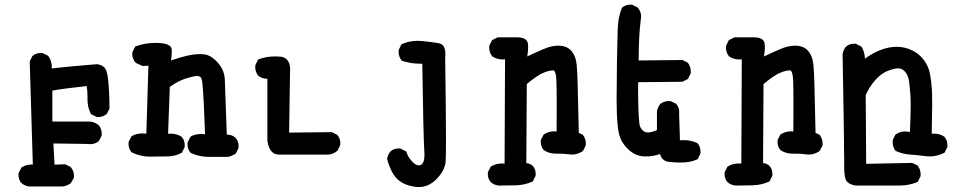

<svg xmlns="http://www.w3.org/2000/svg" viewBox="-20 -649 4040 811"><path d="M349.6 -228V-241.7Q349.6 -264.2 346.2 -285.6Q234.9 -273.4 201.2 -266.1V-135.7H354.5Q378.9 -135.7 397.5 -119.6Q409.7 -104.5 409.7 -84Q409.7 -81.1 409.2 -76.2L397.9 -53.7L396.5 -52.2Q380.4 -40 360.8 -40Q355.5 -40 350.1 -41L205.6 -43L210.4 46.4L255.4 44.9L278.3 56.2L279.3 57.6Q292.5 73.2 292.5 93.8Q292.5 97.2 292 102.1L279.3 124.5L277.8 125.5Q262.7 136.2 244.6 138.7H103Q84.5 136.2 70.8 124.5Q58.1 110.4 58.1 89.8Q58.1 86.9 58.6 82L70.3 59.1L71.8 57.6Q90.8 45.9 114.3 45.9Q116.7 45.9 118.7 45.9L105.5 -389.6L116.7 -412.1L118.2 -413.1Q131.8 -425.3 152.3 -425.3Q155.3 -425.3 160.2 -424.8L183.1 -413.6L184.1 -412.1Q198.7 -392.1 198.7 -366.7Q198.7 -363.3 198.2 -359.9Q242.7 -365.7 389.6 -377.9Q423.3 -373 430.2 -346.7Q434.6 -331.5 436.5 -313.5Q442.4 -259.3 442.4 -192.4V-190.4L431.2 -168Q421.9 -160.2 412.8 -157.5Q403.8 -154.8 395.5 -154.8Q392.1 -154.8 387.7 -155.3L364.3 -167L363.3 -169.4Q349.6 -196.3 349.6 -228Z M702.6 -393.6Q777.8 -420.4 823.7 -420.4Q832 -420.4 840.6 -419.7Q849.1 -418.9 858.4 -415.5Q880.4 -406.7 900.4 -383.8Q928.7 -351.6 929.7 -310.5Q930.7 -273.4 938 -80.1Q939.5 -80.1 940.4 -80.1Q960.4 -80.1 975.1 -66.9Q987.8 -52.7 987.8 -31.7Q987.8 -28.3 987.3 -23.4L976.1 -0.5L974.1 0.5Q959 11.2 940.9 13.7H862.3Q821.3 13.7 785.2 -3.4L784.2 -4.9Q772 -18.6 772 -39.6Q772 -43 772.5 -47.9L784.2 -70.8L785.6 -72.3Q802.7 -83 830.6 -83Q837.9 -83 846.2 -82Q840.3 -247.1 835 -295.9Q833 -311 831.5 -315.4Q827.1 -328.1 813.5 -328.1Q804.7 -328.1 788.8 -324.2Q772.9 -320.3 763.2 -316.9Q753.4 -313.5 748.5 -311.3Q743.7 -309.1 738.8 -306.9Q733.9 -304.7 728.8 -301.8Q723.6 -298.8 718.3 -295.9Q708 -289.6 697.3 -282.2L689.9 -84Q694.8 -84.5 700.2 -84.5Q726.1 -84.5 747.6 -71.3L748 -70.3Q760.3 -56.6 760.3 -35.6Q760.3 -32.2 759.8 -27.3L748 -3.9L746.1 -2.9Q718.8 11.7 685.5 11.7Q654.3 11.7 634.3 12.2Q614.3 12.7 612.3 12.7Q574.2 12.7 536.1 -5.4L535.2 -6.8Q522.9 -20.5 522.9 -41.5Q522.9 -44.9 523.4 -49.8L535.2 -72.8L537.1 -74.2Q555.7 -85.4 581.1 -85.4Q588.9 -85.4 598.1 -84.5L606.9 -371.6L582.5 -370.1L553.7 -383.3L552.7 -384.3Q538.6 -400.4 538.6 -421.4Q538.6 -424.3 539.1 -428.7L551.3 -452.6L554.2 -453.6Q593.3 -467.8 636.7 -467.8Q702.1 -467.8 705.1 -441.4Q705.6 -436 705.6 -430.7Q705.6 -416 702.6 -393.6Z M1158.2 3.9Q1140.1 3.9 1128.4 -7.8Q1113.8 -22.5 1109.4 -55.2V-316.4Q1108.4 -316.4 1106.9 -316.4Q1086.9 -316.4 1070.3 -329.6Q1063 -339.4 1060.5 -348.6Q1058.1 -357.9 1058.1 -363.8Q1058.1 -369.6 1058.6 -374L1070.3 -397.9L1073.2 -398.9Q1104.5 -410.6 1141.1 -410.6Q1154.8 -410.6 1169.4 -409.2Q1182.6 -406.2 1191.4 -397.9Q1205.6 -383.8 1205.6 -354.5Q1205.6 -349.6 1205.1 -344.2L1201.2 -88.9L1381.8 -90.8L1404.3 -79.6L1405.3 -78.1Q1417.5 -64.5 1417.5 -43.9Q1417.5 -41 1417 -36.1L1405.8 -12.7L1404.3 -11.7Q1389.2 1.5 1368.7 3.9Z M1663.6 -22Q1667.5 -22 1671.9 -21.5L1695.8 -9.3L1696.8 -6.3Q1704.6 17.1 1723.1 35.6Q1737.8 49.8 1749 49.8Q1761.2 49.8 1768.1 35.6Q1772.9 24.9 1772.9 2.9Q1772.9 -6.3 1772 -18.1Q1768.6 -57.6 1763.7 -379.9Q1761.7 -379.9 1754.2 -379.9Q1746.6 -379.9 1732.9 -380.9Q1705.1 -383.3 1676.8 -392.6Q1670.9 -400.9 1668 -407.7Q1663.6 -418.5 1663.6 -430.7Q1663.6 -434.1 1664.1 -438.5L1675.8 -461.9L1678.7 -463.4Q1710 -476.6 1744.6 -476.6Q1762.2 -476.6 1801.8 -471.2Q1832.5 -467.3 1839.4 -464.8Q1861.3 -456.5 1861.3 -421.4Q1861.3 -413.6 1860.4 -404.8Q1863.8 -164.1 1863.8 -71.8Q1863.8 20.5 1862.3 35.2Q1857.9 73.7 1822.3 108.9Q1790 141.1 1749 141.1Q1731.4 141.1 1711.4 135.7Q1684.1 128.4 1664.1 112.8Q1633.8 88.4 1615.2 23.9V22.5Q1617.7 4.4 1629.4 -9.3Q1643.6 -22 1663.6 -22Z M2340.8 0H2326.7Q2299.8 0 2276.9 -14.6L2276.4 -15.6Q2264.2 -29.3 2264.2 -49.8Q2264.2 -52.7 2264.6 -57.6L2276.4 -80.6L2277.8 -81.5Q2296.9 -94.2 2321.3 -94.2Q2326.2 -94.2 2331.1 -93.8Q2331.5 -147.5 2331.5 -212.9Q2331.5 -278.3 2330.1 -310.3Q2328.6 -342.3 2320.8 -350.1Q2319.3 -351.6 2317.9 -351.6Q2316.4 -351.6 2314.9 -351.6Q2299.3 -351.6 2274.2 -341.1Q2249 -330.6 2205.1 -293.9L2203.1 39.6Q2218.8 41.5 2230 51.3Q2242.7 65.4 2242.7 85.9Q2242.7 88.9 2242.2 93.8L2230.5 117.2L2227.5 118.7Q2195.3 132.8 2159.2 133.8Q2123 134.8 2085.9 134.8H2085.4Q2066.9 132.3 2053.2 120.6Q2040.5 106.4 2040.5 85.9Q2040.5 83 2041 78.1L2052.7 55.2L2054.7 53.7Q2074.7 41.5 2100.6 41.5Q2106 41.5 2111.3 42L2113.3 -398.4Q2108.4 -397.9 2101.1 -397.9Q2093.8 -397.9 2085 -399.9Q2071.3 -402.8 2059.1 -411.1Q2046.4 -427.7 2046.4 -448.2Q2046.4 -451.7 2046.9 -456.1L2058.6 -479.5L2082 -491.2H2168H2168.5Q2201.2 -490.2 2208.5 -470.2Q2210.9 -463.9 2210.9 -449.5Q2210.9 -435.1 2207 -410.6Q2241.2 -426.8 2275.1 -441.4Q2309.1 -456.1 2337.9 -456.1Q2377.9 -456.1 2397 -429.7Q2413.1 -408.2 2416 -373.8Q2418.9 -339.4 2419.9 -296.4L2424.8 -87.9L2441.9 -79.6L2442.9 -78.1Q2454.6 -62.5 2454.6 -42Q2454.6 -39.1 2454.1 -34.2L2442.4 -11.2L2440.9 -10.3Q2419.9 3.9 2396 3.9Q2390.1 3.9 2383.8 2.9Q2361.3 0 2340.8 0Z M2867.7 -57.1Q2898.4 -57.1 2924.3 -44.9L2925.8 -44.4L2927.2 -43Q2939 -28.3 2939 -7.8Q2939 -4.9 2938.5 0L2926.8 23.4L2924.3 24.4Q2897 37.6 2853 37.6Q2834 37.6 2812 35.2Q2790.5 34.7 2779.3 22.9Q2771 14.6 2768.1 1.5Q2739.7 11.7 2710 11.7Q2705.6 11.7 2701.2 11.7Q2660.6 9.8 2630.4 -21.5Q2600.1 -51.8 2593 -91.3Q2585.9 -130.9 2585 -195.3Q2584.5 -216.3 2584.5 -236.8Q2584.5 -257.3 2585 -275.9Q2585.4 -389.6 2588.4 -499Q2589.4 -521 2589.8 -535.2Q2591.8 -577.6 2606.9 -616.2L2608.4 -617.2Q2622.1 -629.4 2642.6 -629.4Q2645.5 -629.4 2650.4 -628.9L2672.9 -617.7L2673.8 -616.7Q2688 -600.6 2688 -579.6Q2688 -576.7 2687.5 -573.2Q2681.6 -528.8 2679.7 -483.6Q2677.7 -438.5 2677.7 -393.6L2862.3 -395.5L2885.3 -384.3Q2897.9 -367.2 2897.9 -346.7Q2897.9 -343.8 2897.5 -338.9L2885.7 -315.4L2862.3 -303.7L2675.8 -301.8Q2675.3 -283.7 2675.3 -258.5Q2675.3 -233.4 2676.5 -192.6Q2677.7 -151.9 2680.7 -127Q2683.1 -105 2701.2 -93.3Q2707.5 -89.4 2716.8 -89.4Q2731.9 -89.4 2754.9 -99.6V-177.2Q2757.3 -195.8 2769 -210Q2778.8 -217.3 2788.1 -219.7Q2797.4 -222.2 2803.2 -222.2Q2809.1 -222.2 2813.5 -221.7L2835.9 -210.4L2836.9 -209Q2849.1 -195.3 2849.1 -174.8Q2849.1 -171.9 2848.6 -168.9L2852.1 -56.6Q2859.9 -57.1 2867.7 -57.1Z M3340.8 0H3326.7Q3299.8 0 3276.9 -14.6L3276.4 -15.6Q3264.2 -29.3 3264.2 -49.8Q3264.2 -52.7 3264.6 -57.6L3276.4 -80.6L3277.8 -81.5Q3296.9 -94.2 3321.3 -94.2Q3326.2 -94.2 3331.1 -93.8Q3331.5 -147.5 3331.5 -212.9Q3331.5 -278.3 3330.1 -310.3Q3328.6 -342.3 3320.8 -350.1Q3319.3 -351.6 3317.9 -351.6Q3316.4 -351.6 3314.9 -351.6Q3299.3 -351.6 3274.2 -341.1Q3249 -330.6 3205.1 -293.9L3203.1 39.6Q3218.8 41.5 3230 51.3Q3242.7 65.4 3242.7 85.9Q3242.7 88.9 3242.2 93.8L3230.5 117.2L3227.5 118.7Q3195.3 132.8 3159.2 133.8Q3123 134.8 3085.9 134.8H3085.4Q3066.9 132.3 3053.2 120.6Q3040.5 106.4 3040.5 85.9Q3040.5 83 3041 78.1L3052.7 55.2L3054.7 53.7Q3074.7 41.5 3100.6 41.5Q3106 41.5 3111.3 42L3113.3 -398.4Q3108.4 -397.9 3101.1 -397.9Q3093.8 -397.9 3085 -399.9Q3071.3 -402.8 3059.1 -411.1Q3046.4 -427.7 3046.4 -448.2Q3046.4 -451.7 3046.9 -456.1L3058.6 -479.5L3082 -491.2H3168H3168.5Q3201.2 -490.2 3208.5 -470.2Q3210.9 -463.9 3210.9 -449.5Q3210.9 -435.1 3207 -410.6Q3241.2 -426.8 3275.1 -441.4Q3309.1 -456.1 3337.9 -456.1Q3377.9 -456.1 3397 -429.7Q3413.1 -408.2 3416 -373.8Q3418.9 -339.4 3419.9 -296.4L3424.8 -87.9L3441.9 -79.6L3442.9 -78.1Q3454.6 -62.5 3454.6 -42Q3454.6 -39.1 3454.1 -34.2L3442.4 -11.2L3440.9 -10.3Q3419.9 3.9 3396 3.9Q3390.1 3.9 3383.8 2.9Q3361.3 0 3340.8 0Z M3545.9 57.6V33.7Q3545.9 -37.6 3539.1 -419.4Q3541.5 -438 3553.2 -451.7Q3567.4 -464.4 3587.9 -464.4Q3590.8 -464.4 3595.7 -463.9L3618.7 -452.1L3620.1 -450.2Q3632.8 -427.7 3633.3 -400.9Q3667.5 -426.8 3705.1 -439.9Q3736.3 -451.2 3766.6 -451.2Q3803.2 -451.2 3833.5 -436Q3853.5 -426.3 3869.6 -410.2Q3898.9 -380.4 3907.2 -341.3Q3915 -302.7 3917 -253.9Q3917.5 -237.3 3917.5 -200.9Q3917.5 -164.6 3915.5 -84Q3919.9 -84.5 3927.2 -84.5Q3934.6 -84.5 3943.8 -82.5Q3957 -79.6 3969.2 -71.3L3969.7 -70.3Q3981.9 -56.6 3981.9 -35.6Q3981.9 -32.2 3981.4 -27.3L3969.7 -3.9L3967.3 -2.9Q3938 11.7 3907.7 11.7Q3899.4 11.7 3890.6 10.7Q3853.5 5.9 3824.7 3.9Q3793.9 2 3763.7 -11.2L3762.2 -12.7Q3750.5 -28.3 3750.5 -49.3Q3750.5 -52.7 3751 -57.6L3762.2 -80.6L3764.2 -81.5Q3781.2 -93.8 3803.7 -93.8Q3809.1 -93.8 3823.7 -91.8Q3826.7 -168.9 3826.7 -200.7Q3826.7 -232.4 3825.7 -244.6Q3823.2 -281.2 3819.6 -307.1Q3815.9 -333 3800.3 -349.1Q3788.6 -360.4 3772.5 -360.4Q3764.6 -360.4 3754.6 -357.7Q3744.6 -355 3738.8 -353Q3727.5 -349.1 3717.3 -343.8Q3696.3 -332.5 3674.8 -308.1Q3653.8 -284.2 3636.7 -247.6L3638.7 43L3833 39.1L3856 50.3L3856.9 51.8Q3868.7 67.4 3868.7 87.9Q3868.7 90.8 3868.2 95.7L3856.4 119.6L3853.5 120.6Q3818.8 134.8 3776.4 134.8H3595.2Q3557.1 128.9 3550.8 105Q3545.9 87.9 3545.9 57.6Z"/></svg>

Font: Bakudai
Style: Bold
Weight: 700
Version: Version 1.48